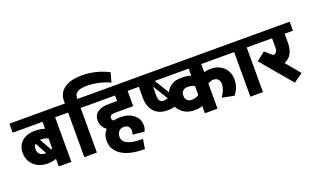

<svg xmlns="http://www.w3.org/2000/svg" viewBox="-113 -1419 3495 2124"><g transform="rotate(-20 1634.5 -357.5)"><path d="M248.5 -186H256.8L181.2 -324.7Q160.6 -302.7 160.6 -264.2Q160.6 -225.6 184.6 -205.8Q208.5 -186 248.5 -186ZM321.8 -204.1V-203.6Q333.5 -210.9 336.4 -213.4V-330.6Q296.9 -348.1 241.7 -348.1ZM336.4 0V-89.4Q290.5 -71.8 231.9 -71.8Q173.3 -71.8 123 -95.7Q72.8 -119.6 42.5 -166.7Q12.2 -213.9 12.2 -275.9Q12.2 -363.3 70.3 -412.4Q128.4 -461.4 216.8 -461.4Q286.6 -461.4 336.4 -443.8V-525.4H-14.6V-631.3H588.9V-525.4H484.9V0Z M560.1 -524.9V-630.9H638.2V-659.2Q638.2 -754.4 712.2 -807.4Q786.1 -860.4 919.9 -859.9Q1084 -859.4 1232.4 -783.7L1202.1 -672.9Q1065.4 -732.4 927.7 -732.4Q857.4 -732.4 821.5 -709.7Q785.6 -687 785.6 -648.9V-631.3H889.6V-525.4H785.6V0H637.2L637.7 -524.9Z M930.7 -86.4Q930.7 -160.2 977.5 -210Q913.6 -259.3 913.6 -331.1Q913.6 -391.1 958.5 -425.3Q1003.4 -459.5 1090.3 -459.5H1189.9V-524.9H859.9V-630.9H1442.4V-524.9H1338.4V-345.2H1125Q1061.5 -345.2 1061.5 -304.7Q1061.5 -284.2 1080.6 -270.5Q1116.7 -279.8 1154.8 -279.8Q1257.3 -279.8 1316.9 -231.4Q1376.5 -183.1 1376.5 -108.9Q1376.5 -87.4 1373.5 -74.2Q1370.6 -61 1361.8 -37.6L1225.6 -50.8Q1232.4 -77.6 1232.4 -94.2Q1232.4 -127 1212.6 -146.7Q1192.9 -166.5 1157.5 -165Q1122.1 -163.6 1100.8 -139.4Q1079.6 -115.2 1079.6 -76.7Q1079.6 -23.4 1135.3 4.6Q1190.9 32.7 1316.4 32.7L1297.9 145.5Q1118.2 145.5 1024.4 84Q930.7 22.5 930.7 -86.4Z M1618.2 -363.8Q1618.2 -286.6 1674.3 -286.6Q1702.1 -286.6 1727.5 -296.9L1618.2 -473.6ZM1678.7 -171.4Q1582.5 -171.4 1526.1 -230.7Q1469.7 -290 1469.7 -402.3V-525.4H1413.6V-631.3H1768.1V-525.4H1657.2L1779.3 -329.1Q1795.9 -343.8 1808.1 -361.8L1866.7 -236.3Q1843.3 -208.5 1793.7 -189.9Q1744.1 -171.4 1678.7 -171.4Z M2205.6 0H2057.1V-85Q2022 -70.3 1961.9 -70.3Q1869.1 -70.3 1809.3 -127Q1749.5 -183.6 1749.5 -272.7Q1749.5 -361.8 1802.7 -409.9Q1856 -458 1941.9 -458Q2014.2 -458 2057.1 -441.9V-525.4H1730.5V-631.3H2543.9V-525.4H2205.6V-430.7Q2244.6 -440.4 2288.1 -440.4Q2374.5 -440.4 2433.6 -385.7Q2492.7 -331.1 2492.7 -238.8Q2492.7 -146.5 2431.6 -69.8L2290 -98.6Q2344.7 -174.3 2344.7 -242.7Q2344.7 -276.9 2324.5 -297.1Q2304.2 -317.4 2272.9 -317.4Q2241.7 -317.4 2205.6 -296.4ZM1971.2 -189Q2023.9 -189 2057.1 -215.8V-321.3Q2022.9 -339.4 1975.6 -339.4Q1940.9 -339.4 1919.9 -319.6Q1898.9 -299.8 1898.9 -264.2Q1898.9 -228.5 1919.2 -208.7Q1939.5 -189 1971.2 -189Z M2592.3 0V-525.4H2514.6V-631.3H2844.7V-525.4H2740.7V0Z M3038.6 -419.4V-525.4H2815.4V-631.3H3284.7V-525.4H3187V-421.9Q3187 -262.7 3074.2 -221.7L3213.9 -53.2L3108.4 22.5L2802.7 -340.3L2904.3 -419.9L2987.3 -346.2Q3013.7 -348.6 3026.1 -365.7Q3038.6 -382.8 3038.6 -419.4Z"/></g></svg>

Font: Yantramanav Black
Style: Regular
Weight: 900
Version: Version 1.001;PS 1.0;hotconv 1.0.72;makeotf.lib2.5.5900; ttf